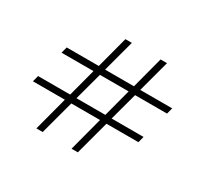

<svg xmlns="http://www.w3.org/2000/svg" viewBox="-146 -927 1205 1135"><g transform="rotate(30 456.5 -360.0)"><path d="M217 0 278 -231H60L71 -273H290L340 -462H122L133 -504H352L409 -720H453L395 -504H592L649 -720H693L635 -504H853L842 -462H624L573 -273H791L780 -231H562L500 0H457L518 -231H322L260 0ZM333 -273H530L580 -462H384Z"/></g></svg>

Font: Manrope ExtraLight
Style: Regular
Weight: 200
Designer: Mikhail Sharanda
Foundry: Mikhail Sharanda
Version: Version 4.505